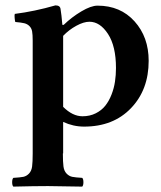

<svg xmlns="http://www.w3.org/2000/svg" viewBox="-20 -463 600 717"><path d="M215.8 -329.1V-64Q251 -28.8 288.1 -28.8Q315.4 -28.8 337.4 -39.8Q359.4 -50.8 373.3 -68.4Q387.2 -85.9 396.5 -109.9Q405.8 -133.8 409.4 -158.2Q413.1 -182.6 413.1 -209Q413.1 -290.5 383.3 -336.2Q353.5 -381.8 314 -381.8Q292.5 -381.8 264.9 -366.7Q237.3 -351.6 215.8 -329.1ZM29.8 233.9Q25.4 229.5 25.4 217.5Q25.4 205.6 29.8 201.2Q55.7 199.7 67.4 197.3Q79.1 194.8 88.4 185.1Q97.7 175.3 99.9 158.7Q102.1 142.1 102.1 109.9V-311Q102.1 -334 99.9 -345.9Q97.7 -357.9 89.8 -365.7Q82 -373.5 70.8 -376.2Q59.6 -378.9 37.1 -380.9Q35.6 -385.7 34.7 -396Q33.7 -406.2 35.2 -411.1Q108.9 -420.4 187 -442.9Q204.6 -442.9 206.1 -429.2Q209.5 -410.2 212.9 -370.1H217.8Q247.6 -398.9 283.7 -420.4Q319.8 -441.9 344.2 -441.9Q429.7 -441.9 482.4 -383.3Q535.2 -324.7 535.2 -235.8Q535.2 -127.9 469.2 -59.1Q403.3 9.8 293.9 9.8Q253.4 9.8 215.8 -7.8V109.9H214.8Q214.8 142.1 217 158.7Q219.2 175.3 228.5 185.1Q237.8 194.8 249.5 197.3Q261.2 199.7 287.1 201.2Q291.5 205.6 291.5 217.5Q291.5 229.5 287.1 233.9Q266.6 233.4 223.6 232.9Q180.7 232.4 159.2 231.9Q107.9 231.9 29.8 233.9Z"/></svg>

Font: Common Serif SemiBold
Style: Regular
Weight: 600
Designer: Philipp H. Poll, Khaled Hosny
Foundry: Stefan Peev, Context Ltd.
Version: Version 1.026